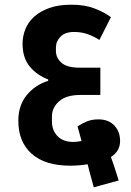

<svg xmlns="http://www.w3.org/2000/svg" viewBox="-20 -722 559 817"><path d="M361 9 353 -23Q315 -17 279 -17Q172 -17 115 -67.5Q58 -118 58 -208Q58 -274 94 -317.5Q130 -361 185 -378V-384Q137 -402 106.5 -439Q76 -476 76 -536Q76 -568 88 -598Q100 -628 125.5 -651Q151 -674 190 -688Q229 -702 283 -702Q340 -702 381 -686.5Q422 -671 452 -649L403 -552Q374 -570 349 -578Q324 -586 295 -586Q257 -586 237.5 -566Q218 -546 218 -520V-505Q218 -476 241.5 -455Q265 -434 319 -434H407V-318H322Q262 -318 231.5 -291Q201 -264 201 -226V-205Q201 -167 225 -142.5Q249 -118 292 -118Q297 -118 307 -119Q317 -120 327 -122L310 -184Q329 -197 350 -205.5Q371 -214 399 -214Q442 -214 466.5 -188Q491 -162 491 -122Q491 -79 452 -54L464 -20L485 46L379 75Z"/></svg>

Font: IBM Plex Sans Devanagari
Style: Bold
Weight: 700
Designer: Mike Abbink, Paul van der Laan, Pieter van Rosmalen, Erin McLaughlin
Foundry: Bold Monday
Version: Version 1.1